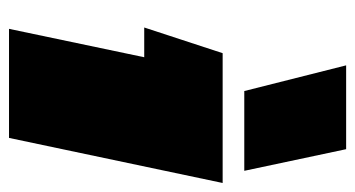

<svg xmlns="http://www.w3.org/2000/svg" viewBox="-201 -587 788 426"><g transform="rotate(90 193.0 -374.0)"><path d="M182 -522 125 -748H311L359 -522ZM44 0 107 -300H41L98 -474H386L286 0Z"/></g></svg>

Font: Kanit Black
Style: Italic
Weight: 900
Italic angle: -12°
Designer: Katatrad Team
Foundry: CadsonDemak
Version: Version 2.000; ttfautohint (v1.8.3)